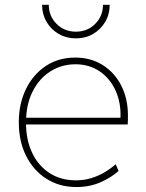

<svg xmlns="http://www.w3.org/2000/svg" viewBox="-20 -754 595 782"><path d="M291 7.8Q222.2 7.8 169.2 -25.9Q116.2 -59.6 86.4 -118.9Q56.6 -178.2 56.6 -255.9Q56.6 -331.1 85.4 -390.6Q114.3 -450.2 166 -484.9Q217.8 -519.5 286.1 -519.5Q350.1 -519.5 398.4 -489Q446.8 -458.5 473.9 -405.3Q501 -352.1 501 -284.2Q501 -275.4 501 -266.4Q501 -257.3 500 -247.1H80.1V-274.4H470.7Q473.1 -335.9 450.7 -385.3Q428.2 -434.6 386 -463.4Q343.8 -492.2 287.1 -492.2Q231.9 -492.2 186.3 -463.9Q140.6 -435.5 113.3 -382.1Q85.9 -328.6 85.9 -253.9Q85.9 -184.1 111.1 -131.3Q136.2 -78.6 181.9 -49.1Q227.5 -19.5 289.1 -19.5Q321.8 -19.5 350.3 -28.1Q378.9 -36.6 404.1 -51.3Q429.2 -65.9 451.2 -85L462.9 -57.6Q433.6 -31.2 389.4 -11.7Q345.2 7.8 291 7.8ZM289.1 -597.7Q250.5 -597.7 219.2 -615.7Q188 -633.8 169.7 -664.8Q151.4 -695.8 151.4 -734.4H178.7Q178.7 -688.5 210.4 -656.7Q242.2 -625 289.1 -625Q335.9 -625 367.7 -656.7Q399.4 -688.5 399.4 -734.4H426.8Q426.8 -695.8 408.4 -664.8Q390.1 -633.8 359.1 -615.7Q328.1 -597.7 289.1 -597.7Z"/></svg>

Font: Reddit Sans ExtraLight
Style: Regular
Weight: 250
Designer: Stephen Hutchings
Foundry: Reddit
Version: Version 1.014